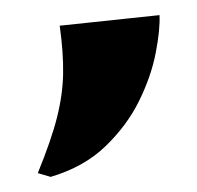

<svg xmlns="http://www.w3.org/2000/svg" viewBox="-20 -734 260 254"><path d="M59 -700 191 -714Q192 -695 186 -664Q180 -633 164 -600.5Q148 -568 119.5 -540.5Q91 -513 47 -500L30 -505Q48 -549 55.5 -579Q63 -609 63.5 -636.5Q64 -664 59 -700Z"/></svg>

Font: Cinzel Black
Style: Regular
Weight: 900
Designer: Natanael Gama
Version: Version 2.000